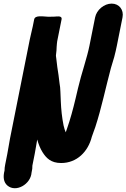

<svg xmlns="http://www.w3.org/2000/svg" viewBox="-25 -706 683 1037"><path d="M488.7 -612 458.1 -459C455.4 -445.5 451.5 -428.9 446.4 -409.9L429.5 -350.2C418.2 -313.2 405.2 -267.4 396.3 -229.4L383.1 -173.4C369.4 -115.5 354.2 -60.1 336.9 -11C334.4 -4.4 332.2 2.3 330.1 8.6C326.3 0.3 321.4 -13.5 318.3 -28.6C309.7 -71.5 305.1 -114.5 303.3 -161.1C301.3 -187.4 302.2 -231.3 296.7 -255.3C293.8 -283.7 288.6 -318.2 284.5 -344L278.9 -390.8C277.9 -399.2 276.4 -405 277.7 -412C279.9 -422.8 280.6 -443.9 281 -453.7L282.5 -471.4C282.8 -474.9 283 -478.6 283.9 -483L307.5 -601C312.1 -624.1 278.6 -616.2 270 -616.2C260.9 -616.1 249.8 -615.9 236.5 -615.5C207.1 -616.6 164.4 -625.7 159.5 -601L152.1 -564C147.8 -542.5 141 -518.3 135.9 -493L28.9 43C24.9 63.3 18.4 105.9 14.3 126L3 183C0.6 194.9 -0.6 205.4 -0.5 215C-9.4 249.5 -5.9 278.2 15 296.1C60.9 335.4 141.2 289.2 145.4 226L146.3 221.4C148.9 211.2 150.3 201 149.9 188.5L162.6 124.5C166.6 104.8 171.8 70.3 176 47.6C182.9 72.2 192.2 96.2 204.7 116C224.3 146.9 249.3 174.5 305.2 174.5C390.4 174.5 450.7 113.1 470.9 33C476.1 16.4 483.2 0.1 490.1 -20.9C523 -121.2 546.6 -236.3 573.9 -337.9L591.9 -398C598 -421.4 602.6 -441.2 606.1 -459L636.7 -612C644.8 -652.6 618.8 -686.5 578.1 -686.5C537.6 -686.5 496.8 -652.9 488.7 -612Z"/></svg>

Font: Smoothie
Style: SeBdIt
Weight: 600
Foundry: Cannot Into Space Fonts
Version: Version 0.8